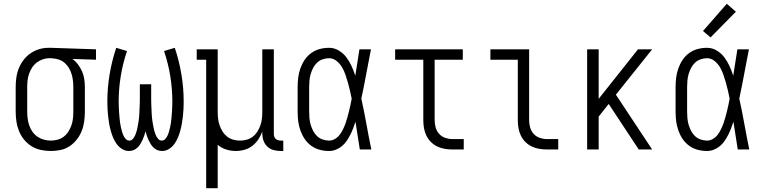

<svg xmlns="http://www.w3.org/2000/svg" viewBox="-20 -791 4040 1016"><path d="M249 8Q223 8 196.5 2.5Q170 -3 147.5 -17Q125 -31 108 -51.5Q91 -72 81 -96.5Q71 -121 67 -147.5Q63 -174 63 -200V-330Q63 -355 66.5 -380.5Q70 -406 79.5 -429.5Q89 -453 104.5 -473.5Q120 -494 141 -508.5Q162 -523 186.5 -530.5Q211 -538 237 -538Q240 -538 243.5 -538Q247 -538 250 -538L488 -530V-475L363 -479Q380 -467 393 -449.5Q406 -432 414.5 -412.5Q423 -393 426 -372Q429 -351 429 -330V-200Q429 -174 425.5 -148Q422 -122 412.5 -98Q403 -74 386.5 -53Q370 -32 348.5 -17.5Q327 -3 301 2.5Q275 8 249 8ZM249 -47Q267 -47 285 -52Q303 -57 317.5 -68Q332 -79 342 -95Q352 -111 358 -128Q364 -145 366 -163.5Q368 -182 368 -200V-330Q368 -347 366 -364.5Q364 -382 359 -398.5Q354 -415 345 -430.5Q336 -446 323 -457.5Q310 -469 293.5 -475Q277 -481 260 -482L250 -483Q248 -483 246 -483Q244 -483 241 -483Q223 -483 206 -477Q189 -471 174.5 -460Q160 -449 150 -433.5Q140 -418 134 -401Q128 -384 126 -366Q124 -348 124 -330V-200Q124 -181 126.5 -162.5Q129 -144 135 -126.5Q141 -109 152 -93.5Q163 -78 178.5 -67.5Q194 -57 212 -52Q230 -47 249 -47Z M662 8Q643 8 626 -2.5Q609 -13 597.5 -29Q586 -45 578.5 -63Q571 -81 566 -99.5Q561 -118 557.5 -137.5Q554 -157 552 -176.5Q550 -196 549 -215Q548 -234 548 -254Q548 -326 560 -397.5Q572 -469 595 -538L652 -521Q630 -456 619 -388.5Q608 -321 608 -253Q608 -242 608.5 -230.5Q609 -219 609.5 -208Q610 -197 611 -185.5Q612 -174 613 -163Q614 -152 615.5 -141Q617 -130 619.5 -119Q622 -108 625 -97Q628 -86 632.5 -75.5Q637 -65 645 -56Q653 -47 664 -47Q676 -47 684 -57Q692 -67 696.5 -78Q701 -89 704 -100.5Q707 -112 709 -123.5Q711 -135 713 -147Q715 -159 716 -170.5Q717 -182 717.5 -194Q718 -206 718.5 -217.5Q719 -229 719.5 -241Q720 -253 720 -265V-345H780V-265Q780 -253 780.5 -241Q781 -229 781.5 -217.5Q782 -206 782.5 -194Q783 -182 784 -170.5Q785 -159 787 -147Q789 -135 791 -123.5Q793 -112 796 -100.5Q799 -89 803.5 -78Q808 -67 816 -57Q824 -47 836 -47Q847 -47 855 -56Q863 -65 867.5 -75.5Q872 -86 875 -97Q878 -108 880.5 -119Q883 -130 884.5 -141Q886 -152 887 -163Q888 -174 889 -185.5Q890 -197 890.5 -208Q891 -219 891.5 -230.5Q892 -242 892 -253Q892 -321 881 -388.5Q870 -456 848 -521L905 -538Q928 -469 940 -397.5Q952 -326 952 -254Q952 -234 951 -215Q950 -196 948 -176.5Q946 -157 942.5 -137.5Q939 -118 934 -99.5Q929 -81 921.5 -63Q914 -45 902.5 -29Q891 -13 874 -2.5Q857 8 838 8Q825 8 813.5 3.5Q802 -1 793 -9.5Q784 -18 777.5 -28.5Q771 -39 766 -50Q761 -61 757 -72.5Q753 -84 750 -96Q747 -84 743 -72.5Q739 -61 734 -50Q729 -39 722.5 -28.5Q716 -18 707 -9.5Q698 -1 686.5 3.5Q675 8 662 8Z M1071 205V-475H1021V-530H1132V-200Q1132 -182 1134 -163.5Q1136 -145 1142 -128Q1148 -111 1157.5 -95.5Q1167 -80 1181.5 -68.5Q1196 -57 1214 -52Q1232 -47 1250 -47Q1268 -47 1286 -52Q1304 -57 1318.5 -68.5Q1333 -80 1342.5 -95.5Q1352 -111 1358 -128Q1364 -145 1366 -163.5Q1368 -182 1368 -200V-530H1429V-84Q1429 -76 1431 -69Q1433 -62 1438 -57Q1443 -52 1450.5 -49.5Q1458 -47 1465 -47H1479V8H1465Q1446 8 1427.5 3Q1409 -2 1395 -15Q1381 -28 1374.5 -46.5Q1368 -65 1368 -84V-95Q1360 -73 1347 -53.5Q1334 -34 1315.5 -19.5Q1297 -5 1274 1.5Q1251 8 1227 8Q1202 8 1176.5 0Q1151 -8 1132 -25V205Z M1721 8Q1696 8 1671.5 1.5Q1647 -5 1626.5 -20Q1606 -35 1592 -56Q1578 -77 1569.5 -101Q1561 -125 1558 -150Q1555 -175 1555 -200V-330Q1555 -355 1558 -380Q1561 -405 1569.5 -429Q1578 -453 1592 -474Q1606 -495 1626.5 -510Q1647 -525 1671.5 -531.5Q1696 -538 1721 -538Q1749 -538 1773 -523.5Q1797 -509 1813 -487.5Q1829 -466 1840.5 -441Q1852 -416 1860 -390Q1866 -425 1871 -460Q1876 -495 1882 -530H1943Q1930 -465 1918 -399.5Q1906 -334 1892 -269Q1907 -202 1919 -134.5Q1931 -67 1945 0H1884Q1878 -37 1872.5 -73.5Q1867 -110 1861 -147Q1855 -129 1848.5 -111.5Q1842 -94 1833.5 -77.5Q1825 -61 1814.5 -45.5Q1804 -30 1789.5 -18Q1775 -6 1757.5 1Q1740 8 1721 8ZM1721 -47Q1738 -47 1753 -56Q1768 -65 1778 -78.5Q1788 -92 1795.5 -107.5Q1803 -123 1808.5 -138.5Q1814 -154 1818.5 -170.5Q1823 -187 1827 -203Q1831 -219 1834.5 -235.5Q1838 -252 1841 -269Q1837 -290 1832 -311.5Q1827 -333 1821 -354Q1815 -375 1808 -395.5Q1801 -416 1790 -435Q1779 -454 1761 -468.5Q1743 -483 1721 -483Q1704 -483 1687 -477Q1670 -471 1657.5 -459Q1645 -447 1637 -431.5Q1629 -416 1624 -399Q1619 -382 1617.5 -364.5Q1616 -347 1616 -330V-200Q1616 -183 1617.5 -165.5Q1619 -148 1624 -131Q1629 -114 1637 -98.5Q1645 -83 1657.5 -71Q1670 -59 1687 -53Q1704 -47 1721 -47Z M2374 0Q2354 0 2333 -3.5Q2312 -7 2293.5 -16Q2275 -25 2260 -40Q2245 -55 2236 -74Q2227 -93 2223.5 -113.5Q2220 -134 2220 -155V-475H2071V-530H2429V-475H2280V-155Q2280 -135 2285.5 -116Q2291 -97 2304 -82.5Q2317 -68 2336 -61.5Q2355 -55 2374 -55H2434V0Z M2874 0Q2854 0 2833 -3.5Q2812 -7 2793.5 -16Q2775 -25 2760 -40Q2745 -55 2736 -74Q2727 -93 2723.5 -113.5Q2720 -134 2720 -155V-475H2575V-530H2780V-155Q2780 -135 2785.5 -116Q2791 -97 2804 -82.5Q2817 -68 2836 -61.5Q2855 -55 2874 -55H2934V0Z M3087 0V-530H3148V-268L3356 -530H3431L3239 -290L3431 0H3360L3201 -241L3148 -174V0Z M3721 8Q3696 8 3671.5 1.5Q3647 -5 3626.5 -20Q3606 -35 3592 -56Q3578 -77 3569.5 -101Q3561 -125 3558 -150Q3555 -175 3555 -200V-330Q3555 -355 3558 -380Q3561 -405 3569.5 -429Q3578 -453 3592 -474Q3606 -495 3626.5 -510Q3647 -525 3671.5 -531.5Q3696 -538 3721 -538Q3749 -538 3773 -523.5Q3797 -509 3813 -487.5Q3829 -466 3840.5 -441Q3852 -416 3860 -390Q3866 -425 3871 -460Q3876 -495 3882 -530H3943Q3930 -465 3918 -399.5Q3906 -334 3892 -269Q3907 -202 3919 -134.5Q3931 -67 3945 0H3884Q3878 -37 3872.5 -73.5Q3867 -110 3861 -147Q3855 -129 3848.5 -111.5Q3842 -94 3833.5 -77.5Q3825 -61 3814.5 -45.5Q3804 -30 3789.5 -18Q3775 -6 3757.5 1Q3740 8 3721 8ZM3721 -47Q3738 -47 3753 -56Q3768 -65 3778 -78.5Q3788 -92 3795.5 -107.5Q3803 -123 3808.5 -138.5Q3814 -154 3818.5 -170.5Q3823 -187 3827 -203Q3831 -219 3834.5 -235.5Q3838 -252 3841 -269Q3837 -290 3832 -311.5Q3827 -333 3821 -354Q3815 -375 3808 -395.5Q3801 -416 3790 -435Q3779 -454 3761 -468.5Q3743 -483 3721 -483Q3704 -483 3687 -477Q3670 -471 3657.5 -459Q3645 -447 3637 -431.5Q3629 -416 3624 -399Q3619 -382 3617.5 -364.5Q3616 -347 3616 -330V-200Q3616 -183 3617.5 -165.5Q3619 -148 3624 -131Q3629 -114 3637 -98.5Q3645 -83 3657.5 -71Q3670 -59 3687 -53Q3704 -47 3721 -47ZM3740 -593 3700 -627 3826 -771 3874 -729Z"/></svg>

Font: Iosevka Slab Light
Style: Regular
Weight: 300
Monospace: yes
Designer: Belleve Invis
Foundry: Belleve Invis
Version: Version 11.1.0; ttfautohint (v1.8.3)